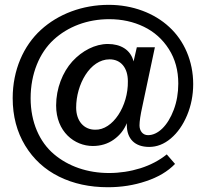

<svg xmlns="http://www.w3.org/2000/svg" viewBox="-20 -742 903 805"><path d="M516.1 -401.4C518.1 -297.4 452.6 -195.8 378.9 -198.2C331.5 -198.2 299.3 -234.9 299.3 -291C299.3 -387.2 356.9 -493.2 439.5 -493.2C486.8 -493.2 516.1 -457.5 516.1 -401.4ZM432.1 -557.6C378.9 -557.6 324.2 -529.3 283.2 -484.4C242.7 -439.5 215.3 -371.6 215.3 -299.8C215.3 -189.5 292.5 -129.9 369.1 -129.9C402.3 -129.9 431.6 -138.7 457 -156.7C482.4 -174.8 500.5 -197.8 511.7 -225.6V-218.3C511.7 -159.7 545.4 -126 605.5 -126C637.7 -126 668 -137.7 696.3 -161.6C724.6 -185.5 747.1 -217.8 764.2 -258.3C781.2 -298.8 790 -342.8 790 -389.6C790 -485.8 752 -571.8 689.5 -628.9C627 -687 536.1 -721.7 436 -721.7C325.2 -721.7 224.1 -683.1 151.4 -616.7C78.6 -550.3 33.2 -448.2 33.2 -330.6C33.2 -254.9 50.8 -189 85.4 -131.8C120.1 -74.7 167.5 -31.2 227.5 -1.5C287.6 28.3 356 43 432.1 43C488.8 43 542 34.7 592.3 17.6C642.6 1 683.1 -22.9 713.9 -54.7L679.2 -94.7C648.4 -69.8 611.8 -50.3 568.8 -36.6C526.4 -23.4 482.4 -16.6 437 -16.6C347.2 -16.6 266.6 -44.4 206.1 -95.7C145.5 -147 108.4 -230 108.4 -330.1C108.4 -433.1 145.5 -520.5 204.6 -575.2C264.6 -630.4 346.2 -661.6 438 -661.6C491.2 -661.6 539.6 -650.9 583 -629.9C626.5 -608.9 661.6 -577.6 688 -536.1C714.4 -494.6 727.5 -446.8 727.5 -391.6C727.5 -352.1 721.2 -315.4 708.5 -281.7C683.1 -213.9 641.6 -175.3 600.6 -175.3C577.6 -175.3 564.9 -194.3 564.9 -216.3C564.9 -233.4 568.8 -259.8 576.7 -295.4L629.4 -543.9H553.7L540 -484.4C527.8 -533.7 485.4 -557.6 432.1 -557.6Z"/></svg>

Font: Ride
Style: Regular
Weight: 400
Version: Version 3.000